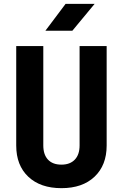

<svg xmlns="http://www.w3.org/2000/svg" viewBox="-20 -970 640 1000"><path d="M300 10Q190.4 10 127.4 -49.5Q64.5 -108.9 64.5 -211.9V-730H205.5V-212.7Q205.5 -164.6 229.9 -138.6Q254.3 -112.5 300 -112.5Q344.7 -112.5 369.6 -138.6Q394.5 -164.6 394.5 -212.7V-730H535.5V-211.9Q535.5 -109.6 472.6 -49.8Q409.8 10 300 10ZM216.5 -810 321.7 -950H473L356.9 -810Z"/></svg>

Font: JetBrains Mono
Style: Regular
Weight: 400
Monospace: yes
Designer: Philipp Nurullin, Konstantin Bulenkov
Foundry: JetBrains
Version: Version 2.305